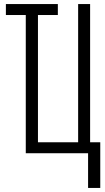

<svg xmlns="http://www.w3.org/2000/svg" viewBox="-20 -755 515 946"><path d="M414 171V0H107V-681H9V-735H265V-681H167V-54H365V-735H424V-54H474V171Z"/></svg>

Font: Iosevka QP Light
Style: Regular
Weight: 300
Designer: Belleve Invis
Foundry: Belleve Invis
Version: Version 20.0.0; ttfautohint (v1.8.4)